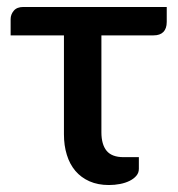

<svg xmlns="http://www.w3.org/2000/svg" viewBox="-20 -527 512 551"><path d="M10.5 -472V-425.5H163.5V-141.5C163.5 -120.2 166.2 -100.6 171.8 -82.7C177.2 -64.9 185.4 -49.6 196.2 -36.7C207.1 -23.9 220.6 -13.9 236.8 -6.7C252.9 0.4 271.5 4 292.5 4C303.5 4 314.2 3 324.5 1C334.8 -1 344 -4 352 -8C360 -12 366.4 -16.8 371.2 -22.5C376.1 -28.2 378.5 -34.8 378.5 -42.5V-76H334.5C312.2 -76 296 -82.1 286 -94.2C276 -106.4 271 -124.2 271 -147.5V-425.5H421C433 -425.5 442.2 -428.7 448.8 -435.2C455.2 -441.7 458.5 -451.3 458.5 -464V-507H47C34.7 -507 25.5 -503.4 19.5 -496.2C13.5 -489.1 10.5 -481 10.5 -472Z"/></svg>

Font: Lato Semibold
Style: Regular
Weight: 600
Designer: Lukasz Dziedzic
Foundry: tyPoland Lukasz Dziedzic
Version: Version 2.006; 2014-01-15